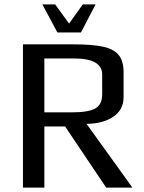

<svg xmlns="http://www.w3.org/2000/svg" viewBox="-20 -850 652 870"><path d="M172 -830H230L293 -743L355 -830H413L347 -703H240ZM84 -649H312Q398 -649 446.5 -638.5Q495 -628 517.5 -601Q540 -574 540 -522V-410Q540 -352 492.5 -320.5Q445 -289 372 -289L580 0H461L275 -277H181V0H84ZM308 -341Q380 -341 411.5 -358.5Q443 -376 443 -422V-512Q443 -585 317 -585H181V-341Z"/></svg>

Font: Play
Style: Regular
Weight: 400
Designer: Jonas Hecksher (Cyrillic expansion: Cyreal)
Foundry: Jonas Hecksher, Playtype, e-types AS
Version: Version 2.101; ttfautohint (v1.5.65-e2d9)